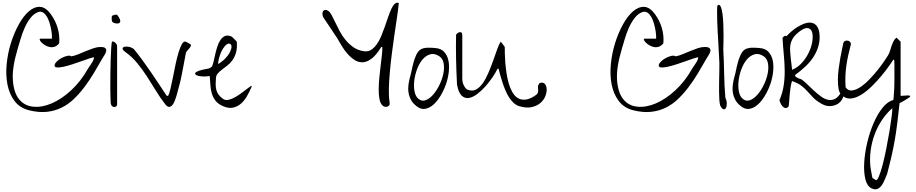

<svg xmlns="http://www.w3.org/2000/svg" viewBox="-20 -794 6778 1421"><path d="M196.3 22.5Q126 4.9 87.4 -46.9Q48.8 -98.6 35.2 -168.5Q21.5 -238.3 29.3 -318.8Q37.1 -399.4 60.5 -474.6Q84 -549.8 118.7 -612.8Q153.3 -675.8 193.8 -710.4Q234.4 -745.1 276.4 -743.2Q318.4 -741.2 356.4 -688.5Q390.6 -641.6 406.7 -586.9Q422.9 -532.2 418 -473.6Q401.4 -453.1 382.8 -447.8Q364.3 -442.4 346.2 -446.3Q328.1 -450.2 312.5 -460Q296.9 -469.7 286.6 -480.5Q276.4 -491.2 273.9 -499.5Q271.5 -507.8 280.3 -507.8H364.3Q365.2 -517.6 363.8 -537.6Q362.3 -557.6 357.4 -582Q352.5 -606.4 344.7 -630.9Q336.9 -655.3 325.2 -673.8Q313.5 -692.4 298.3 -701.7Q283.2 -710.9 263.7 -705.1Q230.5 -693.4 205.6 -661.1Q180.7 -628.9 162.6 -588.4Q144.5 -547.9 132.3 -505.9Q120.1 -463.9 111.3 -434.6Q68.4 -293 75.2 -200.2Q82 -107.4 121.6 -59.1Q161.1 -10.7 225.6 -4.4Q290 2 362.3 -28.8Q434.6 -59.6 505.9 -125Q577.1 -190.4 630.9 -285.2Q642.6 -304.7 657.2 -325.2Q671.9 -345.7 676.8 -369.1Q670.9 -371.1 645.5 -362.8Q620.1 -354.5 586.4 -342.3Q552.7 -330.1 515.1 -317.9Q477.5 -305.7 447.3 -299.3Q417 -293 398.4 -295.4Q379.9 -297.9 384.8 -315.4Q387.7 -327.1 402.8 -341.3Q418 -355.5 438 -365.7Q458 -376 477.5 -380.4Q497.1 -384.8 507.8 -377Q532.2 -380.9 560.1 -392.6Q587.9 -404.3 616.2 -416Q644.5 -427.7 671.9 -437Q699.2 -446.3 722.7 -446.3Q752 -446.3 760.3 -437Q768.6 -427.7 765.6 -414.6Q762.7 -401.4 753.4 -386.7Q744.1 -372.1 738.3 -362.3Q707 -307.6 674.3 -252.9Q641.6 -198.2 605 -149.9Q568.4 -101.6 526.9 -61.5Q485.4 -21.5 435.5 2.9Q385.7 27.3 326.7 33.7Q267.6 40 196.3 22.5Z M800.8 -23.4Q798.8 -29.3 797.9 -63Q796.9 -96.7 796.4 -144.5Q795.9 -192.4 796.9 -248.5Q797.9 -304.7 799.3 -354Q800.8 -403.3 803.2 -439.5Q805.7 -475.6 808.6 -485.4Q814.5 -488.3 821.3 -485.4Q828.1 -482.4 833.5 -477.5Q838.9 -472.7 842.8 -465.8Q846.7 -459 846.7 -454.1V-23.4Q846.7 -12.7 840.8 -7.3Q835 -2 826.7 -2Q818.4 -2 811 -7.3Q803.7 -12.7 800.8 -23.4ZM808.6 -637.7Q807.6 -640.6 807.1 -646Q806.6 -651.4 806.6 -657.7Q806.6 -664.1 807.1 -669.4Q807.6 -674.8 808.6 -676.8Q816.4 -680.7 826.2 -683.6Q835.9 -686.5 846.7 -684.6Q863.3 -663.1 867.7 -649.9Q872.1 -636.7 868.2 -629.4Q864.3 -622.1 855 -620.6Q845.7 -619.1 835.9 -621.1Q826.2 -623 817.9 -627.4Q809.6 -631.8 808.6 -637.7Z M1202.1 -23.4Q1165 -71.3 1133.3 -123.5Q1101.6 -175.8 1068.4 -227.1Q1035.2 -278.3 997.1 -325.2Q959 -372.1 909.2 -408.2Q886.7 -423.8 887.2 -434.1Q887.7 -444.3 900.9 -447.8Q914.1 -451.2 934.1 -447.3Q954.1 -443.4 970.7 -430.7Q1000 -395.5 1033.2 -350.1Q1066.4 -304.7 1098.1 -258.3Q1129.9 -211.9 1158.7 -168Q1187.5 -124 1209 -91.8Q1210.9 -87.9 1215.3 -85.4Q1219.7 -83 1224.6 -85Q1232.4 -98.6 1241.2 -135.3Q1250 -171.9 1259.3 -218.8Q1268.6 -265.6 1278.8 -315.4Q1289.1 -365.2 1301.3 -405.3Q1313.5 -445.3 1326.7 -468.3Q1339.8 -491.2 1355.5 -485.4Q1359.4 -483.4 1371.1 -477.1Q1382.8 -470.7 1385.7 -468.8Q1395.5 -462.9 1392.6 -454.6Q1389.6 -446.3 1381.8 -437Q1374 -427.7 1365.2 -418Q1356.4 -408.2 1355.5 -400.4Q1354.5 -395.5 1351.6 -379.9Q1348.6 -364.3 1344.7 -343.8Q1340.8 -323.2 1336.4 -299.8Q1332 -276.4 1328.1 -255.9Q1324.2 -235.4 1320.8 -220.2Q1317.4 -205.1 1316.4 -200.2Q1316.4 -197.3 1312.5 -183.1Q1308.6 -168.9 1303.7 -150.4Q1298.8 -131.8 1293.9 -113.3Q1289.1 -94.7 1286.1 -85Q1281.2 -68.4 1273.9 -48.8Q1266.6 -29.3 1255.9 -16.6Q1245.1 -3.9 1231.9 -2.9Q1218.8 -2 1202.1 -23.4Z M1631.8 -7.8Q1594.7 -23.4 1575.7 -47.9Q1556.6 -72.3 1547.9 -101.6Q1539.1 -130.9 1537.1 -164.1Q1535.2 -197.3 1532.2 -231.4Q1509.8 -227.5 1488.3 -228Q1466.8 -228.5 1450.7 -231.9Q1434.6 -235.4 1427.7 -241.7Q1420.9 -248 1426.3 -255.4Q1431.6 -262.7 1453.1 -270.5Q1474.6 -278.3 1516.6 -285.2Q1522.5 -285.2 1533.7 -291Q1544.9 -296.9 1546.9 -299.8Q1553.7 -309.6 1559.6 -333.5Q1565.4 -357.4 1571.8 -386.7Q1578.1 -416 1587.4 -445.8Q1596.7 -475.6 1610.8 -497.1Q1625 -518.6 1645 -527.3Q1665 -536.1 1694.3 -523.4Q1697.3 -521.5 1702.6 -516.1Q1708 -510.7 1713.9 -504.9Q1719.7 -499 1725.1 -493.7Q1730.5 -488.3 1732.4 -485.4Q1736.3 -437.5 1726.6 -404.3Q1716.8 -371.1 1700.2 -348.1Q1683.6 -325.2 1663.1 -309.6Q1642.6 -293.9 1624 -279.8Q1605.5 -265.6 1592.3 -251Q1579.1 -236.3 1578.1 -214.8Q1576.2 -189.5 1576.2 -168.5Q1576.2 -147.5 1581.1 -128.9Q1585.9 -110.4 1597.7 -93.8Q1609.4 -77.1 1631.8 -61.5Q1648.4 -49.8 1672.9 -55.7Q1697.3 -61.5 1722.7 -76.2Q1748 -90.8 1772.5 -109.4Q1796.9 -127.9 1814.5 -141.1Q1832 -154.3 1839.8 -158.2Q1847.7 -162.1 1839.8 -146.5Q1826.2 -114.3 1807.6 -82Q1789.1 -49.8 1763.7 -27.3Q1738.3 -4.9 1705.6 2.4Q1672.9 9.8 1631.8 -7.8ZM1600.6 -362.3Q1599.6 -357.4 1596.7 -342.8Q1593.8 -328.1 1593.8 -323.2Q1594.7 -322.3 1597.2 -322.3Q1599.6 -322.3 1600.6 -323.2Q1603.5 -325.2 1609.4 -329.6Q1615.2 -334 1621.1 -338.4Q1627 -342.8 1632.3 -347.2Q1637.7 -351.6 1639.6 -353.5Q1668.9 -382.8 1681.2 -407.7Q1693.4 -432.6 1693.4 -448.2Q1693.4 -463.9 1683.1 -469.2Q1672.9 -474.6 1658.7 -465.8Q1644.5 -457 1628.9 -432.1Q1613.3 -407.2 1600.6 -362.3Z M2809.6 -14.6Q2793.9 -30.3 2788.1 -62.5Q2782.2 -94.7 2782.7 -135.3Q2783.2 -175.8 2787.6 -221.2Q2792 -266.6 2797.4 -309.6Q2802.7 -352.5 2806.6 -388.2Q2810.5 -423.8 2809.6 -446.3H2801.8Q2764.6 -385.7 2730 -359.9Q2695.3 -334 2663.6 -333Q2631.8 -332 2603.5 -350.6Q2575.2 -369.1 2551.3 -396.5Q2527.3 -423.8 2508.3 -455.6Q2489.3 -487.3 2475.6 -511.7L2372.1 -667Q2366.2 -679.7 2366.2 -691.9Q2366.2 -704.1 2371.6 -711.9Q2377 -719.7 2386.7 -720.7Q2396.5 -721.7 2410.2 -712.9Q2422.9 -704.1 2435.1 -681.2Q2447.3 -658.2 2461.9 -627.4Q2476.6 -596.7 2494.6 -562.5Q2512.7 -528.3 2537.6 -498Q2562.5 -467.8 2595.2 -444.8Q2627.9 -421.9 2671.9 -415Q2702.1 -410.2 2725.1 -424.3Q2748 -438.5 2767.1 -464.4Q2786.1 -490.2 2800.8 -525.4Q2815.4 -560.5 2828.1 -596.7Q2840.8 -632.8 2852.5 -667.5Q2864.3 -702.1 2876 -727.5Q2887.7 -752.9 2901.4 -765.6Q2915 -778.3 2931.6 -771.5Q2926.8 -722.7 2917.5 -660.6Q2908.2 -598.6 2898.4 -531.7Q2888.7 -464.8 2879.9 -395.5Q2871.1 -326.2 2865.2 -260.7Q2859.4 -195.3 2857.9 -138.2Q2856.4 -81.1 2863.3 -38.1Q2866.2 -24.4 2861.3 -16.1Q2856.4 -7.8 2847.7 -4.9Q2838.9 -2 2828.6 -3.9Q2818.4 -5.9 2809.6 -14.6Z M3063.5 -7.8Q3035.2 -29.3 3021.5 -55.2Q3007.8 -81.1 3003.4 -109.9Q2999 -138.7 3003.4 -169.4Q3007.8 -200.2 3016.6 -231.4Q3022.5 -251 3027.8 -278.3Q3033.2 -305.7 3041 -333.5Q3048.8 -361.3 3059.6 -385.3Q3070.3 -409.2 3085.9 -422.9Q3095.7 -431.6 3111.3 -436Q3127 -440.4 3143.6 -440.9Q3160.2 -441.4 3175.8 -440.4Q3191.4 -439.5 3201.2 -438.5Q3244.1 -435.5 3267.6 -409.7Q3291 -383.8 3298.8 -345.7Q3306.6 -307.6 3301.3 -260.7Q3295.9 -213.9 3279.8 -168.5Q3263.7 -123 3239.3 -83Q3214.8 -43 3186 -18.1Q3157.2 6.8 3125.5 11.7Q3093.8 16.6 3063.5 -7.8ZM3078.1 -61.5Q3102.5 -42 3130.9 -52.7Q3159.2 -63.5 3185.1 -92.8Q3210.9 -122.1 3231.4 -163.6Q3252 -205.1 3260.7 -246.6Q3269.5 -288.1 3263.7 -323.7Q3257.8 -359.4 3232.4 -377Q3196.3 -401.4 3164.1 -392.1Q3131.8 -382.8 3107.4 -354Q3083 -325.2 3066.9 -282.2Q3050.8 -239.3 3045.9 -196.3Q3041 -153.3 3048.3 -116.2Q3055.7 -79.1 3078.1 -61.5Z M3824.2 -7.8Q3800.8 -14.6 3781.2 -32.7Q3761.7 -50.8 3746.1 -75.7Q3730.5 -100.6 3718.8 -129.4Q3707 -158.2 3697.8 -187Q3688.5 -215.8 3681.6 -241.2Q3674.8 -266.6 3669.9 -285.2H3662.1Q3650.4 -259.8 3626.5 -224.1Q3602.5 -188.5 3573.2 -155.3Q3543.9 -122.1 3511.2 -97.7Q3478.5 -73.2 3449.2 -68.8Q3419.9 -64.5 3396.5 -86.4Q3373 -108.4 3362.3 -168.9Q3357.4 -261.7 3355.5 -353.5Q3353.5 -445.3 3355.5 -538.1Q3358.4 -542 3365.7 -547.9Q3373 -553.7 3380.9 -555.7Q3388.7 -557.6 3395 -553.2Q3401.4 -548.8 3401.4 -531.2V-208Q3401.4 -199.2 3403.8 -187.5Q3406.2 -175.8 3411.6 -164.6Q3417 -153.3 3423.8 -144Q3430.7 -134.8 3439.5 -130.9Q3474.6 -116.2 3502.9 -131.3Q3531.2 -146.5 3554.2 -179.7Q3577.1 -212.9 3596.2 -258.3Q3615.2 -303.7 3630.9 -347.7Q3646.5 -391.6 3659.7 -429.2Q3672.9 -466.8 3685.5 -485.4Q3687.5 -484.4 3689.9 -481Q3692.4 -477.5 3693.4 -476.6Q3696.3 -472.7 3705.1 -461.4Q3713.9 -450.2 3715.8 -446.3Q3715.8 -428.7 3716.3 -397.9Q3716.8 -367.2 3719.7 -330.6Q3722.7 -293.9 3728.5 -254.4Q3734.4 -214.8 3744.6 -178.7Q3754.9 -142.6 3771 -113.8Q3787.1 -85 3810.1 -69.8Q3833 -54.7 3863.8 -56.2Q3894.5 -57.6 3935.5 -83Q3956.1 -95.7 3960 -106.4Q3963.9 -117.2 3962.9 -128.4Q3961.9 -139.6 3961.4 -151.4Q3960.9 -163.1 3974.6 -179.7Q3999 -187.5 4011.7 -173.8Q4024.4 -160.2 4025.9 -135.7Q4027.3 -111.3 4016.1 -82.5Q4004.9 -53.7 3980 -32.2Q3955.1 -10.7 3916.5 -1.5Q3877.9 7.8 3824.2 -7.8Z M4668 22.5Q4597.7 4.9 4559.1 -46.9Q4520.5 -98.6 4506.8 -168.5Q4493.2 -238.3 4501 -318.8Q4508.8 -399.4 4532.2 -474.6Q4555.7 -549.8 4590.3 -612.8Q4625 -675.8 4665.5 -710.4Q4706.1 -745.1 4748 -743.2Q4790 -741.2 4828.1 -688.5Q4862.3 -641.6 4878.4 -586.9Q4894.5 -532.2 4889.6 -473.6Q4873 -453.1 4854.5 -447.8Q4835.9 -442.4 4817.9 -446.3Q4799.8 -450.2 4784.2 -460Q4768.6 -469.7 4758.3 -480.5Q4748 -491.2 4745.6 -499.5Q4743.2 -507.8 4752 -507.8H4835.9Q4836.9 -517.6 4835.4 -537.6Q4834 -557.6 4829.1 -582Q4824.2 -606.4 4816.4 -630.9Q4808.6 -655.3 4796.9 -673.8Q4785.2 -692.4 4770 -701.7Q4754.9 -710.9 4735.4 -705.1Q4702.1 -693.4 4677.2 -661.1Q4652.3 -628.9 4634.3 -588.4Q4616.2 -547.9 4604 -505.9Q4591.8 -463.9 4583 -434.6Q4540 -293 4546.9 -200.2Q4553.7 -107.4 4593.3 -59.1Q4632.8 -10.7 4697.3 -4.4Q4761.7 2 4834 -28.8Q4906.2 -59.6 4977.5 -125Q5048.8 -190.4 5102.5 -285.2Q5114.3 -304.7 5128.9 -325.2Q5143.6 -345.7 5148.4 -369.1Q5142.6 -371.1 5117.2 -362.8Q5091.8 -354.5 5058.1 -342.3Q5024.4 -330.1 4986.8 -317.9Q4949.2 -305.7 4918.9 -299.3Q4888.7 -293 4870.1 -295.4Q4851.6 -297.9 4856.4 -315.4Q4859.4 -327.1 4874.5 -341.3Q4889.6 -355.5 4909.7 -365.7Q4929.7 -376 4949.2 -380.4Q4968.8 -384.8 4979.5 -377Q5003.9 -380.9 5031.7 -392.6Q5059.6 -404.3 5087.9 -416Q5116.2 -427.7 5143.6 -437Q5170.9 -446.3 5194.3 -446.3Q5223.6 -446.3 5231.9 -437Q5240.2 -427.7 5237.3 -414.6Q5234.4 -401.4 5225.1 -386.7Q5215.8 -372.1 5210 -362.3Q5178.7 -307.6 5146 -252.9Q5113.3 -198.2 5076.7 -149.9Q5040 -101.6 4998.5 -61.5Q4957 -21.5 4907.2 2.9Q4857.4 27.3 4798.3 33.7Q4739.3 40 4668 22.5Z M5309.6 -14.6Q5305.7 -30.3 5303.7 -57.6Q5301.8 -85 5301.8 -118.7Q5301.8 -152.3 5302.2 -189.5Q5302.7 -226.6 5303.7 -261.7Q5304.7 -296.9 5304.2 -327.1Q5303.7 -357.4 5301.8 -377Q5300.8 -391.6 5299.3 -420.4Q5297.9 -449.2 5295.9 -485.4Q5293.9 -521.5 5291.5 -561.5Q5289.1 -601.6 5288.1 -638.2Q5287.1 -674.8 5287.1 -705.6Q5287.1 -736.3 5289.1 -752.9Q5303.7 -765.6 5313 -746.6Q5322.3 -727.5 5327.1 -691.9Q5332 -656.2 5333.5 -611.3Q5335 -566.4 5335 -526.4Q5335 -486.3 5334 -459Q5333 -431.6 5333 -430.7Q5337.9 -338.9 5339.4 -249.5Q5340.8 -160.2 5348.6 -69.3Q5358.4 -50.8 5358.9 -29.8Q5359.4 -8.8 5353 3.9Q5346.7 16.6 5335 14.6Q5323.2 12.7 5309.6 -14.6Z M5463.9 -7.8Q5435.5 -29.3 5421.9 -55.2Q5408.2 -81.1 5403.8 -109.9Q5399.4 -138.7 5403.8 -169.4Q5408.2 -200.2 5417 -231.4Q5422.9 -251 5428.2 -278.3Q5433.6 -305.7 5441.4 -333.5Q5449.2 -361.3 5460 -385.3Q5470.7 -409.2 5486.3 -422.9Q5496.1 -431.6 5511.7 -436Q5527.3 -440.4 5543.9 -440.9Q5560.5 -441.4 5576.2 -440.4Q5591.8 -439.5 5601.6 -438.5Q5644.5 -435.5 5668 -409.7Q5691.4 -383.8 5699.2 -345.7Q5707 -307.6 5701.7 -260.7Q5696.3 -213.9 5680.2 -168.5Q5664.1 -123 5639.6 -83Q5615.2 -43 5586.4 -18.1Q5557.6 6.8 5525.9 11.7Q5494.1 16.6 5463.9 -7.8ZM5478.5 -61.5Q5502.9 -42 5531.2 -52.7Q5559.6 -63.5 5585.4 -92.8Q5611.3 -122.1 5631.8 -163.6Q5652.3 -205.1 5661.1 -246.6Q5669.9 -288.1 5664.1 -323.7Q5658.2 -359.4 5632.8 -377Q5596.7 -401.4 5564.5 -392.1Q5532.2 -382.8 5507.8 -354Q5483.4 -325.2 5467.3 -282.2Q5451.2 -239.3 5446.3 -196.3Q5441.4 -153.3 5448.7 -116.2Q5456.1 -79.1 5478.5 -61.5Z M6059.6 -26.4Q6020.5 -48.8 5998.5 -71.8Q5976.6 -94.7 5957 -116.7Q5937.5 -138.7 5912.1 -158.7Q5886.7 -178.7 5841.8 -194.3Q5835 -174.8 5831.1 -148.4Q5827.1 -122.1 5824.7 -95.2Q5822.3 -68.4 5820.8 -44.4Q5819.3 -20.5 5817.4 -7.8Q5804.7 7.8 5793 5.9Q5781.2 3.9 5772 -6.3Q5762.7 -16.6 5756.3 -30.8Q5750 -44.9 5749 -52.7Q5771.5 -105.5 5779.8 -159.2Q5788.1 -212.9 5787.6 -269.5Q5787.1 -326.2 5781.2 -386.7Q5775.4 -447.3 5771.5 -513.7Q5776.4 -521.5 5784.7 -526.4Q5793 -531.2 5802.7 -527.3Q5815.4 -542 5835.9 -560.1Q5856.4 -578.1 5880.4 -593.3Q5904.3 -608.4 5930.2 -618.2Q5956.1 -627.9 5978.5 -626.5Q6001 -625 6018.1 -609.4Q6035.2 -593.8 6043 -558.6Q6050.8 -507.8 6040 -463.9Q6029.3 -419.9 6005.4 -380.4Q5981.4 -340.8 5945.3 -306.2Q5909.2 -271.5 5865.2 -239.3Q5862.3 -233.4 5867.7 -228Q5873 -222.7 5881.3 -218.3Q5889.6 -213.9 5898.4 -210.9Q5907.2 -208 5911.1 -207Q5930.7 -193.4 5954.1 -170.4Q5977.5 -147.5 6003.4 -123.5Q6029.3 -99.6 6056.2 -80.1Q6083 -60.5 6109.4 -55.2Q6135.7 -49.8 6160.6 -62.5Q6185.5 -75.2 6208 -116.2H6223.6Q6227.5 -86.9 6214.4 -62Q6201.2 -37.1 6177.2 -23.4Q6153.3 -9.8 6122.1 -8.8Q6090.8 -7.8 6059.6 -26.4ZM5834 -347.7Q5835 -343.8 5835.9 -333.5Q5836.9 -323.2 5838.4 -312Q5839.8 -300.8 5840.8 -291Q5841.8 -281.2 5841.8 -277.3Q5883.8 -293.9 5915 -329.1Q5946.3 -364.3 5965.8 -404.8Q5985.4 -445.3 5991.7 -485.8Q5998 -526.4 5991.2 -552.7Q5984.4 -579.1 5962.4 -585.4Q5940.4 -591.8 5903.3 -565.4Q5868.2 -540 5852.1 -516.1Q5835.9 -492.2 5830.6 -466.3Q5825.2 -440.4 5828.1 -411.6Q5831.1 -382.8 5834 -347.7Z M6429.7 599.6Q6396.5 583 6384.3 531.2Q6372.1 479.5 6376 410.2Q6379.9 340.8 6397.9 263.7Q6416 186.5 6444.8 119.1Q6473.6 51.8 6511.2 4.4Q6548.8 -43 6591.8 -53.7Q6592.8 -59.6 6593.8 -72.8Q6594.7 -85.9 6595.7 -100.6Q6596.7 -115.2 6597.7 -128.4Q6598.6 -141.6 6598.6 -147.5Q6599.6 -168.9 6599.6 -202.6Q6599.6 -236.3 6599.6 -268.1Q6599.6 -299.8 6599.6 -322.8Q6599.6 -345.7 6598.6 -346.7L6591.8 -353.5Q6584 -339.8 6560.5 -306.6Q6537.1 -273.4 6504.9 -234.4Q6472.7 -195.3 6433.6 -156.7Q6394.5 -118.2 6354.5 -93.3Q6314.5 -68.4 6276.4 -64.9Q6238.3 -61.5 6207 -92.8Q6191.4 -107.4 6186 -138.2Q6180.7 -168.9 6181.2 -206.5Q6181.6 -244.1 6187 -285.6Q6192.4 -327.1 6199.2 -364.7Q6206.1 -402.3 6212.4 -432.1Q6218.8 -461.9 6221.7 -476.6Q6226.6 -488.3 6236.8 -491.7Q6247.1 -495.1 6256.8 -492.7Q6266.6 -490.2 6272.9 -481.9Q6279.3 -473.6 6276.4 -461.9Q6265.6 -420.9 6257.3 -382.8Q6249 -344.7 6243.7 -306.6Q6238.3 -268.6 6236.8 -229.5Q6235.4 -190.4 6238.3 -147.5Q6257.8 -121.1 6286.1 -124.5Q6314.5 -127.9 6346.7 -148.9Q6378.9 -169.9 6412.1 -204.1Q6445.3 -238.3 6473.6 -273.4Q6502 -308.6 6522.9 -339.4Q6543.9 -370.1 6552.7 -384.8Q6561.5 -399.4 6566.9 -418Q6572.3 -436.5 6578.6 -454.6Q6585 -472.7 6593.3 -489.3Q6601.6 -505.9 6615.2 -515.6L6645.5 -485.4V-85Q6650.4 -84 6668.5 -85.9Q6686.5 -87.9 6700.2 -87.9Q6713.9 -87.9 6716.3 -82.5Q6718.8 -77.1 6692.4 -61.5Q6678.7 -53.7 6665.5 -45.4Q6652.3 -37.1 6637.7 -31.2Q6628.9 51.8 6621.1 114.7Q6613.3 177.7 6603.5 235.4Q6593.8 293 6580.1 353.5Q6566.4 414.1 6545.9 492.2Q6538.1 509.8 6528.8 533.7Q6519.5 557.6 6506.3 576.7Q6493.2 595.7 6474.6 604Q6456.1 612.3 6429.7 599.6ZM6460.9 538.1Q6470.7 544.9 6484.4 512.7Q6498 480.5 6512.2 426.3Q6526.4 372.1 6539.6 305.7Q6552.7 239.3 6563 177.7Q6573.2 116.2 6579.1 69.3Q6585 22.5 6584 6.8Q6540 44.9 6506.8 95.2Q6473.6 145.5 6452.6 202.6Q6431.6 259.8 6423.8 319.8Q6416 379.9 6421.9 438.5Q6422.9 447.3 6425.3 461.4Q6427.7 475.6 6430.2 489.3Q6432.6 502.9 6434.6 512.7Q6436.5 522.5 6437.5 523.4Z"/></svg>

Font: Give You Glory
Style: Regular
Weight: 400
Designer: Kimberly Geswein
Foundry: Kimberly Geswein
Version: Version 1.002